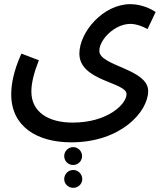

<svg xmlns="http://www.w3.org/2000/svg" viewBox="-20 -638 783 924"><path d="M34 -184C34 -29 158 47 323 47C561 47 693 -100 693 -200C693 -307 458 -320 458 -393C458 -448 533 -523 607 -523C636 -523 667 -511 690 -498L729 -580C705 -597 658 -618 607 -618C477 -618 362 -484 362 -380C362 -247 589 -243 589 -185C589 -137 498 -48 330 -48C210 -48 131 -101 131 -197C131 -239 143 -287 167 -348L83 -380C44 -294 34 -229 34 -184ZM332 156C356 156 375 137 375 113C375 90 356 70 332 70C308 70 289 90 289 113C289 137 308 156 332 156ZM333 266C356 266 376 247 376 224C376 200 356 180 333 180C308 180 289 200 289 224C289 247 308 266 333 266Z"/></svg>

Font: Noto Sans Arabic UI SmCn Md
Style: Regular
Weight: 500
Width: 4
Designer: Monotype Design Team, Nadine Chahine and Nizar Qandah
Foundry: Monotype Imaging Inc.
Version: Version 2.010